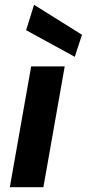

<svg xmlns="http://www.w3.org/2000/svg" viewBox="-20 -781 362 801"><path d="M21 0 110 -504H250L161 0ZM292 -544 89 -655 122 -761 322 -636Z"/></svg>

Font: DM Sans ExtraBold
Style: Italic
Weight: 800
Italic angle: -10°
Designer: Colophon Foundry, Jonny Pinhorn
Foundry: Colophon Foundry
Version: Version 4.004;gftools[0.9.30]